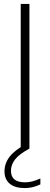

<svg xmlns="http://www.w3.org/2000/svg" viewBox="-20 -760 256 982"><path d="M86 0V-740H130.5V0ZM107.5 202Q57 202 30 179.8Q3 157.5 3 116Q3 76.5 28.5 42.5Q54 8.5 114.5 -24.5L130.5 0Q76.5 29.5 56.2 56.5Q36 83.5 36 113.5Q36 172.5 108 172.5Q125.5 172.5 144 168Q162.5 163.5 186.5 153V183Q147 202 107.5 202Z"/></svg>

Font: Encode Sans SemiCondensed SemiCondensed ExtraLight
Style: Regular
Weight: 200
Width: 4
Designer: Multiple Designers
Foundry: Impallari Type
Version: Version 3.000; ttfautohint (v1.8.3) -l 8 -r 50 -G 200 -x 14 